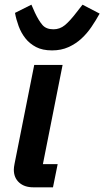

<svg xmlns="http://www.w3.org/2000/svg" viewBox="-20 -799 445 819"><path d="M122 0Q84 0 61.5 -20.5Q39 -41 39 -75Q39 -85 42 -100L126 -522H247L163 -99H226L206 0ZM202 -584Q161 -584 133.5 -598.5Q106 -613 88 -636Q70 -659 59.5 -687.5Q49 -716 44 -744L114 -779L129 -745Q145 -711 161 -692.5Q177 -674 208 -674Q235 -674 256.5 -691.5Q278 -709 307 -747L332 -779L405 -741Q389 -712 370 -684Q351 -656 327 -634Q303 -612 272 -598Q241 -584 202 -584Z"/></svg>

Font: IBM Plex Sans SmBld
Style: Italic
Weight: 600
Italic angle: -11°
Designer: Mike Abbink, Paul van der Laan, Pieter van Rosmalen
Foundry: Bold Monday
Version: Version 3.005